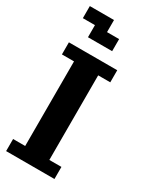

<svg xmlns="http://www.w3.org/2000/svg" viewBox="-194 -805 700 860"><g transform="rotate(30 156.0 -375.0)"><path d="M0 -750H125V-687.5H187.5V-625H62.5V-687.5H0ZM0 -562.5H250V-500H187.5V-62.5H250V0H0V-62.5H62.5V-500H0Z"/></g></svg>

Font: NeoDunggeunmo Pro
Style: Regular
Weight: 400
Version: Version 1.020